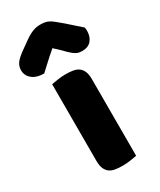

<svg xmlns="http://www.w3.org/2000/svg" viewBox="-228 -809 737 883"><g transform="rotate(-30 141.0 -368.0)"><path d="M226 -1Q215 1 193.5 4.5Q172 8 150 8Q128 8 110.5 5Q93 2 81 -7Q69 -16 62.5 -31.5Q56 -47 56 -72V-479Q67 -481 88.5 -484.5Q110 -488 132 -488Q154 -488 171.5 -485Q189 -482 201 -473Q213 -464 219.5 -448.5Q226 -433 226 -408ZM140 -622Q106 -593 87 -575Q68 -557 49 -540Q10 -540 -13 -558.5Q-36 -577 -36 -606Q-36 -626 -25 -642Q-14 -658 12 -677L61 -712Q85 -729 104.5 -736.5Q124 -744 144 -744Q157 -744 167.5 -742.5Q178 -741 189 -735.5Q200 -730 213 -719.5Q226 -709 246 -692L316 -630Q317 -625 317.5 -621Q318 -617 318 -612Q318 -581 301.5 -561.5Q285 -542 254 -542Q244 -542 236 -543.5Q228 -545 219.5 -550Q211 -555 200 -564.5Q189 -574 174 -590Z"/></g></svg>

Font: Baloo Tammudu
Style: Regular
Weight: 400
Designer: Omkar Shende and Ek Type
Foundry: Ek Type
Version: Version 1.443;PS 1.000;hotconv 16.6.51;makeotf.lib2.5.65220;